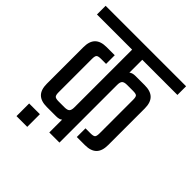

<svg xmlns="http://www.w3.org/2000/svg" viewBox="-208 -744 923 923"><g transform="rotate(45 253.5 -283.0)"><path d="M219 -592H288V0H219ZM179 -485V-426H145Q126 -426 120 -420.5Q114 -415 114 -395V-168Q114 -149 120 -143Q126 -137 145 -137H185Q205 -137 212 -144.5Q219 -152 219 -171L230 -125Q230 -98 220 -88Q210 -78 187 -78H124Q84 -78 64.5 -97.5Q45 -117 45 -157V-406Q45 -446 64.5 -465.5Q84 -485 124 -485ZM383 -485Q423 -485 442.5 -465.5Q462 -446 462 -406V-157Q462 -117 442.5 -97.5Q423 -78 383 -78H328V-137H362Q382 -137 387.5 -143Q393 -149 393 -168V-395Q393 -415 387.5 -420.5Q382 -426 362 -426H322Q303 -426 295.5 -419Q288 -412 288 -392L277 -438Q277 -465 287.5 -475Q298 -485 320 -485ZM-20 -622H527V-563H-20ZM52 -30H125V56H52Z"/></g></svg>

Font: Teko Light Light
Style: Regular
Weight: 300
Version: Version 2.000;gftools[0.9.28.dev9+g7d2139d.d20230707]